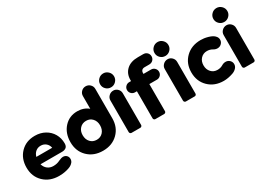

<svg xmlns="http://www.w3.org/2000/svg" viewBox="-21 -1456 2977 2181"><g transform="rotate(-30 1467.5 -365.5)"><path d="M472.2 -208H189Q201.2 -165.5 232.4 -141.4Q263.7 -117.2 307.1 -117.2Q356 -117.2 394 -137.2Q429.7 -153.8 452.1 -153.8Q479.5 -153.8 497.3 -136Q515.1 -118.2 515.1 -90.8Q515.1 -66.4 499.5 -47.1Q483.9 -27.8 460.7 -16.8Q437.5 -5.9 408.2 1.2Q378.9 8.3 354.7 10.7Q330.6 13.2 309.1 13.2Q187 13.2 109.6 -61.3Q32.2 -135.7 32.2 -253.9Q32.2 -371.1 104.7 -446Q177.2 -521 293 -521Q366.7 -521 424.6 -488.8Q482.4 -456.5 514.2 -401.1Q545.9 -345.7 545.9 -276.9Q545.9 -239.3 525.1 -223.6Q504.4 -208 472.2 -208ZM294.9 -390.1Q256.8 -390.1 229 -367.4Q201.2 -344.7 189.9 -304.2H397.9Q390.6 -343.3 362.5 -366.7Q334.5 -390.1 294.9 -390.1Z M883.8 -128.9Q933.6 -128.9 965.1 -163.6Q996.6 -198.2 996.6 -253.9Q996.6 -307.6 964.8 -342.3Q933.1 -377 883.8 -377Q833 -377 800.8 -342.5Q768.6 -308.1 768.6 -253.9Q768.6 -198.2 800.8 -163.6Q833 -128.9 883.8 -128.9ZM1156.7 -638.2V-253.9Q1156.7 -135.3 1080.3 -60.1Q1003.9 15.1 883.8 15.1Q762.7 15.1 685.8 -60.1Q608.9 -135.3 608.9 -253.9Q608.9 -371.1 676.5 -446Q744.1 -521 849.6 -521Q934.6 -521 993.7 -471.2V-638.2Q993.7 -671.9 1017.6 -695.6Q1041.5 -719.2 1074.7 -719.2Q1108.9 -719.2 1132.8 -695.6Q1156.7 -671.9 1156.7 -638.2Z M1239.3 -23.9V-439Q1239.3 -472.2 1263.7 -496.1Q1288.1 -520 1322.3 -520Q1355 -520 1378.7 -496.1Q1402.3 -472.2 1402.3 -439V-23.9Q1402.3 -14.2 1395.5 -7.1Q1388.7 0 1379.4 0H1263.2Q1253.4 0 1246.3 -7.1Q1239.3 -14.2 1239.3 -23.9ZM1321.3 -746.1Q1358.4 -746.1 1385.5 -719.2Q1412.6 -692.4 1412.6 -654.8Q1412.6 -617.7 1385.7 -590.8Q1358.9 -564 1321.3 -564Q1283.2 -564 1256.3 -590.6Q1229.5 -617.2 1229.5 -654.8Q1229.5 -692.4 1256.3 -719.2Q1283.2 -746.1 1321.3 -746.1Z M1814.5 -378.9H1715.3V-23.9Q1715.3 -14.2 1708.3 -7.1Q1701.2 0 1691.4 0H1575.2Q1565.9 0 1559.1 -7.1Q1552.2 -14.2 1552.2 -23.9V-378.9H1527.3Q1500 -378.9 1480.7 -398.4Q1461.4 -418 1461.4 -445.8Q1461.4 -473.1 1481 -492.7Q1500.5 -512.2 1527.3 -512.2H1552.2V-526.9Q1552.2 -608.4 1605.7 -658.2Q1659.2 -708 1754.4 -708H1824.2Q1856 -708 1875.5 -688.2Q1895 -668.5 1895 -640.1Q1895 -611.8 1875.5 -591.8Q1856 -571.8 1824.2 -571.8H1765.1Q1740.7 -571.8 1728 -558.6Q1715.3 -545.4 1715.3 -522.9V-512.2H1814.5Q1842.3 -512.2 1861.8 -492.7Q1881.3 -473.1 1881.3 -445.8Q1881.3 -418 1861.8 -398.4Q1842.3 -378.9 1814.5 -378.9ZM1952.1 -23.9V-439Q1952.1 -472.2 1976.6 -496.1Q2001 -520 2035.2 -520Q2067.9 -520 2091.6 -496.1Q2115.2 -472.2 2115.2 -439V-23.9Q2115.2 -14.2 2108.4 -7.1Q2101.6 0 2092.3 0H1976.1Q1966.3 0 1959.2 -7.1Q1952.1 -14.2 1952.1 -23.9ZM2034.2 -746.1Q2071.3 -746.1 2098.1 -719.2Q2125 -692.4 2125 -654.8Q2125 -617.2 2098.1 -590.6Q2071.3 -564 2034.2 -564Q1996.1 -564 1969.2 -590.6Q1942.4 -617.2 1942.4 -654.8Q1942.4 -692.4 1969.2 -719.2Q1996.1 -746.1 2034.2 -746.1Z M2468.3 -521Q2488.8 -521 2512.5 -518.1Q2536.1 -515.1 2563.7 -507.3Q2591.3 -499.5 2613 -488Q2634.8 -476.6 2649.4 -457.3Q2664.1 -438 2664.1 -414.1Q2664.1 -385.3 2642.8 -364Q2621.6 -342.8 2590.3 -342.8Q2563.5 -342.8 2539.1 -357.9Q2506.8 -377 2468.3 -377Q2418.5 -377 2386.2 -342.3Q2354 -307.6 2354 -253.9Q2354 -200.2 2386.2 -165.5Q2418.5 -130.9 2468.3 -130.9Q2508.3 -130.9 2539.1 -149.9Q2563.5 -165 2590.3 -165Q2621.6 -165 2642.8 -144Q2664.1 -123 2664.1 -94.2Q2664.1 -64.9 2642.8 -42.5Q2621.6 -20 2588.9 -8.8Q2556.2 2.4 2525.6 7.8Q2495.1 13.2 2468.3 13.2Q2347.7 13.2 2271 -61.8Q2194.3 -136.7 2194.3 -253.9Q2194.3 -371.1 2271 -446Q2347.7 -521 2468.3 -521Z M2724.6 -23.9V-439Q2724.6 -472.2 2749 -496.1Q2773.4 -520 2807.6 -520Q2840.3 -520 2864 -496.1Q2887.7 -472.2 2887.7 -439V-23.9Q2887.7 -14.2 2880.9 -7.1Q2874 0 2864.7 0H2748.5Q2738.8 0 2731.7 -7.1Q2724.6 -14.2 2724.6 -23.9ZM2806.6 -746.1Q2843.8 -746.1 2870.8 -719.2Q2897.9 -692.4 2897.9 -654.8Q2897.9 -617.7 2871.1 -590.8Q2844.2 -564 2806.6 -564Q2768.6 -564 2741.7 -590.6Q2714.8 -617.2 2714.8 -654.8Q2714.8 -692.4 2741.7 -719.2Q2768.6 -746.1 2806.6 -746.1Z"/></g></svg>

Font: LT Saeada
Style: Bold
Weight: 700
Designer: Daniel Lyons
Foundry: LyonsType
Version: Version 1.001